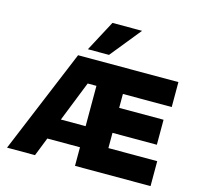

<svg xmlns="http://www.w3.org/2000/svg" viewBox="-124 -1026 1207 1159"><g transform="rotate(15 480.0 -446.0)"><path d="M623 -892.1 467.8 -700.2H335.9L438 -892.1ZM915 -649.9V-494.1H609.9V-407.2H887.2V-251H609.9V-155.8H915V0H442.9V-116.2H238.8L192.9 0H18.1L288.1 -649.9ZM288.1 -248H442.9V-500H388.2Z"/></g></svg>

Font: Overused Grotesk ExtraBold
Style: Regular
Weight: 800
Version: Version 0.002